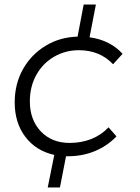

<svg xmlns="http://www.w3.org/2000/svg" viewBox="-20 -689 621 849"><path d="M460 -126 495 -86Q455 -44 400 -21Q345 2 279 2H272L245 140H191L220 -4Q139 -22 92 -84Q45 -146 45 -236Q45 -318 81.5 -383Q118 -448 181.5 -486.5Q245 -525 323 -527L350 -669H404L376 -524Q422 -518 459 -499Q496 -480 522 -451L480 -405Q421 -467 329 -467Q269 -467 219 -438Q169 -409 140.5 -357.5Q112 -306 112 -241Q112 -159 160.5 -108Q209 -57 288 -57Q340 -57 384 -74.5Q428 -92 460 -126Z"/></svg>

Font: Gontserrat Light
Style: Italic
Weight: 300
Italic angle: -11.3°
Designer: Julieta Ulanovsky
Foundry: Julieta Ulanovsky
Version: Version 6.001